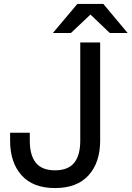

<svg xmlns="http://www.w3.org/2000/svg" viewBox="-20 -934 662 966"><path d="M30.8 -226.1V-266.1H129.9V-226.1Q129.9 -152.8 160.4 -115Q190.9 -77.1 256.8 -77.1Q322.8 -77.1 353.3 -115Q383.8 -152.8 383.8 -226.1V-720.2H483.9V-226.1Q483.9 -116.7 425.8 -52.2Q367.7 12.2 256.8 12.2Q146 12.2 88.4 -52.2Q30.8 -116.7 30.8 -226.1ZM246.1 -768.1 369.1 -914.1H500L622.1 -768.1H532.2L435.1 -860.8L336.9 -768.1Z"/></svg>

Font: Aspekta 450
Style: Regular
Weight: 450
Designer: Ivo Dolenc
Version: Version 2.000